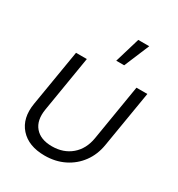

<svg xmlns="http://www.w3.org/2000/svg" viewBox="-175 -841 890 962"><g transform="rotate(30 269.5 -359.5)"><path d="M226.6 9.3Q133.3 9.3 85 -44.9Q36.6 -99.1 51.8 -189.9L106 -515.6H168.5L115.2 -192.9Q104 -125.5 136.5 -87.4Q168.9 -49.3 234.9 -49.3Q301.3 -49.3 346.2 -87.4Q391.1 -125.5 402.3 -192.9L455.6 -515.6H518.6L464.4 -189.9Q454.6 -129.4 421.6 -84.7Q388.7 -40 338.6 -15.4Q288.6 9.3 226.6 9.3ZM300.3 -582 343.8 -727.5H407.2L346.2 -582Z"/></g></svg>

Font: Inter Display Light
Style: Italic
Weight: 300
Italic angle: -9.39999°
Designer: Rasmus Andersson
Foundry: rsms
Version: Version 4.000;git-a52131595